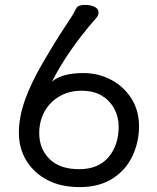

<svg xmlns="http://www.w3.org/2000/svg" viewBox="-20 -740 640 783"><path d="M303 -50Q381 -50 422.5 -99Q464 -148 464 -224Q464 -263 446 -296.5Q428 -330 395 -350Q362 -370 312 -370Q261 -370 221.5 -346.5Q182 -323 161 -284Q140 -245 140 -197Q140 -133 182 -91.5Q224 -50 303 -50ZM57 -199Q57 -262 82 -332.5Q107 -403 156.5 -487.5Q206 -572 243.5 -628.5Q281 -685 284 -692.5Q287 -700 291 -706Q298 -720 326 -720Q350 -720 366 -712Q382 -704 382 -689Q382 -676 370 -664Q255 -532 192 -407Q232 -442 320 -442Q382 -442 433.5 -414.5Q485 -387 516 -338Q547 -289 547 -225Q547 -161 520 -103.5Q493 -46 438.5 -11.5Q384 23 306 23Q228 23 173 -6Q118 -35 87.5 -85Q57 -135 57 -199Z"/></svg>

Font: LXGW WenKai Medium
Style: Regular
Weight: 500
Designer: LXGW / Fontworks Inc.
Foundry: LXGW / Fontworks Inc.
Version: Version 1.501; October 10, 2024